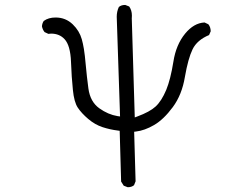

<svg xmlns="http://www.w3.org/2000/svg" viewBox="-20 -765 1040 791"><path d="M506.8 6.3Q522 6.3 532.2 -2L538.6 -18.1L532.7 -222.2L540 -223.1Q575.7 -227.1 615 -250Q654.3 -272.9 691.9 -323.7Q729.5 -374.5 741.7 -447.8Q754.9 -523.9 773.4 -562Q792 -600.1 841.3 -620.6L848.1 -636.2Q847.7 -653.8 838.4 -665L822.8 -672.4Q778.8 -670.4 742.7 -626.5Q705.1 -580.6 694.3 -510.7Q682.6 -438 665 -395Q645.5 -348.6 621.1 -326.2Q597.2 -304.2 545.9 -285.2L535.2 -281.2L522.9 -689Q523.4 -695.3 523.4 -700.7Q523.4 -722.7 512.2 -738.3L496.1 -744.6Q495.6 -744.6 495.1 -744.6Q479.5 -744.6 469.7 -736.3Q460.9 -717.8 460.9 -695.8Q460.9 -694.3 474.6 -285.2L464.4 -286.6Q425.3 -293 389.2 -318.8Q351.6 -345.7 344.2 -400.4Q337.4 -451.2 333.5 -495.4Q329.6 -539.6 325.7 -563Q321.8 -586.4 316.9 -603.5Q307.1 -638.2 279.8 -664.6Q250.5 -692.9 209 -692.9Q179.7 -692.9 160.2 -678.7Q153.8 -668.9 152.8 -656.7Q155.3 -643.1 163.6 -632.8L179.2 -625.5Q185.1 -626.5 190.4 -626.5Q225.1 -626.5 246.1 -603.5Q270 -577.6 272.5 -510.3Q274.9 -445.8 280.3 -394.5Q285.2 -344.7 300.3 -321.8Q315.9 -298.3 343.5 -274.9Q371.1 -251.5 402.3 -241.2Q433.6 -231 465.8 -227.1L473.1 -226.1L479 -17.1L489.7 0L505.9 6.3Q506.3 6.3 506.8 6.3Z"/></svg>

Font: NaikaiFont
Style: Light
Weight: 300
Version: Version 1.89